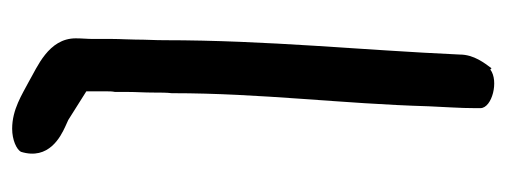

<svg xmlns="http://www.w3.org/2000/svg" viewBox="-272 -486 813 308"><g transform="rotate(90 134.0 -332.5)"><path d="M42 -48C42 -4 89 14 111 27C132 38 156 54 187 54C205 54 220 47 224 40C238 -5 199 -24 184 -31L173 -36C159 -45 141 -56 127 -65V-95C127 -103 127 -106 128 -111V-132C128 -145 129 -157 129 -174C129 -184 129 -194 130 -202V-203C130 -345 147 -475 151 -614C152 -640 154 -663 154 -690V-697C154 -716 110 -727 92 -713L90 -715C82 -704 68 -687 68 -664C61 -508 45 -355 45 -190C45 -174 44 -161 44 -144C44 -133 43 -120 43 -107V-76C43 -67 42 -58 42 -48Z"/></g></svg>

Font: Scribbler
Style: Blk
Weight: 900
Designer: Mew Too
Foundry: Cannot Into Space Fonts
Version: Version 1.001